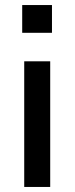

<svg xmlns="http://www.w3.org/2000/svg" viewBox="-20 -741 296 761"><path d="M68 -611V-721H186V-611ZM76 0V-498H179V0Z"/></svg>

Font: Nunito Sans 7pt Condensed SemiBold
Style: Regular
Weight: 600
Width: 3
Designer: Vernon Adams
Foundry: Vernon Adams
Version: Version 3.101;gftools[0.9.27]